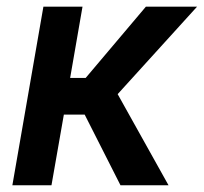

<svg xmlns="http://www.w3.org/2000/svg" viewBox="-20 -548 603 568"><path d="M336.4 0H478.5L328.1 -269.5L563 -528.3H411.6L233.4 -317.4H187.5L224.1 -528.3H108.4L16.6 0H132.3L168.9 -209H230.5Z"/></svg>

Font: Roboto Medium
Style: Italic
Weight: 500
Italic angle: -12°
Designer: Google
Version: Version 2.137; 2017